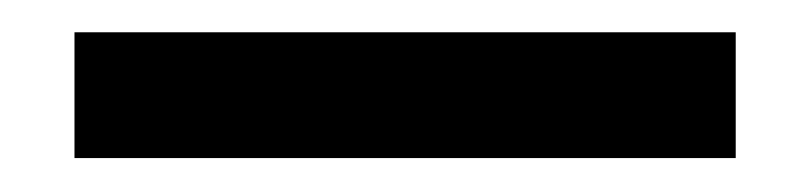

<svg xmlns="http://www.w3.org/2000/svg" viewBox="-20 16 490 116"><path d="M25 111.5V35.5H424.5V111.5Z"/></svg>

Font: Anek Odia Medium
Style: Regular
Weight: 500
Designer: Yesha Goshar & Mahesh Sahu (Odia), Yesha Goshar (Latin)
Foundry: Ek Type
Version: Version 1.003